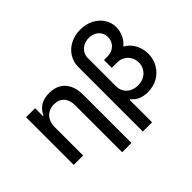

<svg xmlns="http://www.w3.org/2000/svg" viewBox="-185 -1015 1511 1511"><g transform="rotate(-45 570.5 -259.0)"><path d="M168 0H63.5V-530.3H164.1V-443.4H169.9Q189.5 -487.8 229 -512.5Q268.6 -537.1 326.2 -537.1Q381.3 -537.1 421.9 -514.4Q462.4 -491.7 484.6 -446.8Q506.8 -401.9 506.8 -336.9V199.2H403.3V-324.2Q403.3 -381.8 373.5 -414.6Q343.8 -447.3 291 -447.3Q255.4 -447.3 227.3 -431.6Q199.2 -416 183.6 -386Q168 -356 168 -314.5Z M1067.4 -529.3Q1067.4 -488.3 1049.6 -449.2Q1031.7 -410.2 998 -382.3Q1046.9 -355.5 1072.3 -307.1Q1097.7 -258.8 1097.7 -203.1Q1097.7 -143.6 1069.3 -95Q1041 -46.4 991.5 -18.8Q941.9 8.8 880.9 8.8Q839.8 8.8 804.7 -5.1Q769.5 -19 742.2 -52.7L736.3 -49.8V199.2H633.8V-516.6Q633.8 -574.7 662.4 -620.4Q690.9 -666 741 -691.4Q791 -716.8 853.5 -716.8Q915.5 -716.8 964.4 -691.2Q1013.2 -665.5 1040.3 -622.6Q1067.4 -579.6 1067.4 -529.3ZM864.3 -84Q903.8 -84 933.6 -100.6Q963.4 -117.2 979.7 -145.5Q996.1 -173.8 996.1 -207Q996.1 -239.7 980.7 -267.6Q965.3 -295.4 937.7 -311.8Q910.2 -328.1 876 -328.1H815.4V-415H851.6Q887.7 -415 913.8 -430.2Q939.9 -445.3 953.1 -469.5Q966.3 -493.7 965.8 -520.5Q966.3 -549.8 951.7 -573.2Q937 -596.7 911.1 -609.9Q885.3 -623 853.5 -623Q821.3 -623 794.4 -609.4Q767.6 -595.7 752 -570.8Q736.3 -545.9 736.3 -513.7V-202.1Q736.3 -169.4 751.7 -142.6Q767.1 -115.7 796.1 -99.9Q825.2 -84 864.3 -84Z"/></g></svg>

Font: Pretendard GOV Medium
Style: Regular
Weight: 500
Designer: Base glyphs from Inter by Rasmus Andersson; Hangeul glyphs from Noto Sans CJK(Source Han Sans) by Jang Soo-young and Kan
Foundry: Kil Hyung-jin
Version: Version 1.309